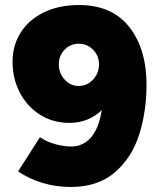

<svg xmlns="http://www.w3.org/2000/svg" viewBox="-20 -731 633 764"><path d="M563 -394Q563 -288 534 -196Q505 -104 437.5 -45.5Q370 13 261 13Q203 13 149.5 -3Q96 -19 52 -49L139 -185Q167 -166 201 -157Q235 -148 263 -148Q310 -148 341.5 -183.5Q373 -219 385 -293Q332 -242 256 -242Q191 -242 139.5 -274.5Q88 -307 59 -362.5Q30 -418 30 -485Q30 -550 62 -601Q94 -652 154 -681.5Q214 -711 294 -711Q426 -711 494.5 -623.5Q563 -536 563 -394ZM293 -389Q327 -389 350.5 -414.5Q374 -440 374 -475Q374 -509 350.5 -533Q327 -557 293 -557Q260 -557 237 -533Q214 -509 214 -475Q214 -440 237 -414.5Q260 -389 293 -389Z"/></svg>

Font: Oak Sans Black
Style: Regular
Weight: 900
Designer: Erik Kennedy, Walven
Foundry: Erik Kennedy, Walven
Version: Version 1.000